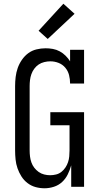

<svg xmlns="http://www.w3.org/2000/svg" viewBox="-20 -1002 540 1030"><path d="M219 8Q194 8 170.5 1.5Q147 -5 127.5 -20Q108 -35 95 -55.5Q82 -76 74 -99Q66 -122 63.5 -146.5Q61 -171 61 -195V-540Q61 -565 64 -589.5Q67 -614 75 -637Q83 -660 97.5 -681Q112 -702 131.5 -716.5Q151 -731 175.5 -737Q200 -743 225 -743Q225 -743 225 -743Q225 -743 225 -743Q244 -743 263.5 -739.5Q283 -736 300.5 -726.5Q318 -717 332 -703Q346 -689 356 -673V-735H431V-554H356Q356 -577 350.5 -599Q345 -621 330.5 -638.5Q316 -656 294.5 -664.5Q273 -673 250 -673Q250 -673 250 -673Q250 -673 250 -673Q250 -673 250 -673Q250 -673 250 -673Q234 -673 217.5 -669Q201 -665 187.5 -656Q174 -647 164 -633.5Q154 -620 148.5 -604.5Q143 -589 141 -572.5Q139 -556 139 -540V-195Q139 -179 141 -162.5Q143 -146 148.5 -130.5Q154 -115 164 -102Q174 -89 187.5 -79.5Q201 -70 217 -66Q233 -62 249 -62Q265 -62 281 -66Q297 -70 309.5 -80Q322 -90 331 -103.5Q340 -117 345 -132Q350 -147 351.5 -163Q353 -179 353 -195V-330H250V-400H431V0H362V-115Q355 -90 343.5 -66.5Q332 -43 313 -25.5Q294 -8 269 0Q244 8 219 8ZM236 -793 187 -837 320 -982 380 -928Z"/></svg>

Font: Iosevka Gothic
Style: Regular
Weight: 400
Monospace: yes
Designer: Belleve Invis
Foundry: Belleve Invis
Version: Version 15.5.1; ttfautohint (v1.8.4)